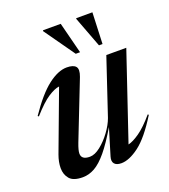

<svg xmlns="http://www.w3.org/2000/svg" viewBox="-136 -830 828 940"><g transform="rotate(-20 278.0 -360.5)"><path d="M296 -38 338 -176.5Q296 -105.5 262 -64.5Q228 -23.5 197.2 -6.2Q166.5 11 134.5 11Q85.5 11 66.2 -11.8Q47 -34.5 47 -68Q47 -99.5 60 -135L176.5 -446.5Q153 -444 118.2 -421.5Q83.5 -399 33.5 -342.5L28.5 -346.5Q92 -440 145.2 -480.8Q198.5 -521.5 243 -521.5Q277.5 -521.5 289.8 -506.5Q302 -491.5 288.5 -455.5L171 -155.5Q157.5 -120.5 157.5 -103.5Q157.5 -71.5 201 -71.5Q227 -71.5 257 -95.2Q287 -119 312 -153.2Q337 -187.5 348.5 -219.5L446.5 -512H550.5L399 -63.5Q423.5 -69 458.2 -93.2Q493 -117.5 537.5 -169.5L542 -166Q481 -67.5 428.8 -28.2Q376.5 11 335.5 11Q310 11 299.5 -1.8Q289 -14.5 296 -38ZM330.5 -569H308L195.5 -728L197 -732H289ZM447.5 -569H429L369 -728L369.5 -732H454Z"/></g></svg>

Font: Newsreader Display Medium
Style: Italic
Weight: 500
Italic angle: -17°
Designer: Hugues Gentile
Foundry: Production Type
Version: Version 1.001